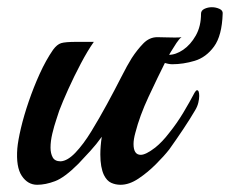

<svg xmlns="http://www.w3.org/2000/svg" viewBox="-20 -506 637 532"><path d="M83 6Q57 6 40.5 -18.5Q24 -43 28 -95Q30 -117 38 -151Q46 -185 59.5 -224.5Q73 -264 90 -301.5Q107 -339 127 -368Q138 -383 149.5 -386.5Q161 -390 192 -390H240Q223 -366 204 -330Q185 -294 169 -258.5Q153 -223 144 -199Q142 -192 136 -174.5Q130 -157 125 -136Q120 -115 120 -97Q120 -81 126 -70Q132 -59 148 -59Q167 -60 189 -83Q211 -106 233 -142Q255 -178 276.5 -217.5Q298 -257 315.5 -291.5Q333 -326 345 -345Q360 -368 377 -385.5Q394 -403 416 -403Q424 -403 437.5 -402.5Q451 -402 464.5 -402Q478 -402 483 -403Q477 -399 469 -387Q461 -375 453.5 -362.5Q446 -350 442 -342Q416 -290 391.5 -237.5Q367 -185 355 -138Q350 -120 350 -107Q350 -77 370 -77Q384 -77 410 -97Q430 -113 449 -138Q470 -164 488 -194Q506 -224 519 -249Q523 -256 526 -256Q532 -256 532 -240Q532 -232 529.5 -221.5Q527 -211 521 -201Q507 -177 488 -148.5Q469 -120 449 -92Q435 -74 412 -51Q389 -28 363.5 -11Q338 6 314 6Q300 6 288 0.5Q276 -5 268 -21Q258 -42 258 -78Q258 -89 259 -101.5Q260 -114 262 -127Q247 -106 230.5 -88Q214 -70 197 -52Q159 -14 132.5 -4Q106 6 83 6ZM457 -328Q447 -328 432.5 -333Q418 -338 408 -344Q387 -357 385 -372V-374Q385 -382 388 -390.5Q391 -399 395 -391Q396 -390 401.5 -384Q407 -378 414 -370Q422 -361 430.5 -357.5Q439 -354 447 -354Q467 -354 487.5 -368Q508 -382 522.5 -407.5Q537 -433 537 -468Q537 -477 546.5 -481.5Q556 -486 567 -486Q578 -486 588 -481.5Q598 -477 597 -468Q595 -407 573 -377Q551 -347 519.5 -337.5Q488 -328 457 -328Z"/></svg>

Font: Playball
Style: Regular
Weight: 400
Designer: Robert E. Leuschke
Foundry: Robert E. Leuschke
Version: Version 1.010